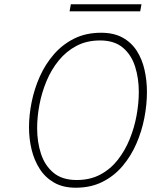

<svg xmlns="http://www.w3.org/2000/svg" viewBox="-20 -865 736 897"><path d="M333.5 12Q274.5 12 233 -11.8Q191.5 -35.5 165.5 -76Q139.5 -116.5 127.5 -166.8Q115.5 -217 115.5 -270Q115.5 -327.5 128 -389Q140.5 -450.5 166.2 -508Q192 -565.5 232 -611.5Q272 -657.5 326.8 -684.8Q381.5 -712 452.5 -712Q512 -712 553 -689.2Q594 -666.5 619 -627.5Q644 -588.5 655.2 -538.8Q666.5 -489 666.5 -435Q666.5 -377 654.5 -314.5Q642.5 -252 617.2 -194Q592 -136 552.8 -89.5Q513.5 -43 459 -15.5Q404.5 12 333.5 12ZM338.5 -24Q401 -24 448.8 -49.5Q496.5 -75 530.5 -118.5Q564.5 -162 586.2 -215.8Q608 -269.5 618.2 -326.5Q628.5 -383.5 628.5 -436Q628.5 -499 611.2 -553.8Q594 -608.5 554.2 -642.2Q514.5 -676 447.5 -676Q385 -676 337 -650.5Q289 -625 254.2 -582.2Q219.5 -539.5 197.2 -486Q175 -432.5 164.2 -375.5Q153.5 -318.5 153.5 -266Q153.5 -201.5 171.5 -146.5Q189.5 -91.5 230 -57.8Q270.5 -24 338.5 -24ZM305 -812 311 -845H641L635 -812Z"/></svg>

Font: Overpass Thin
Style: Italic
Weight: 250
Italic angle: -10°
Designer: Delve Withrington, Dave Bailey, Thomas Jockin
Foundry: Delve Fonts LLC
Version: Version 4.000